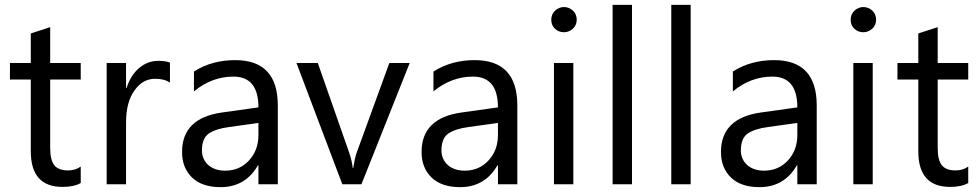

<svg xmlns="http://www.w3.org/2000/svg" viewBox="-20 -760 4040 792"><path d="M313 -5Q285 11 238 11Q107 11 107 -136V-432H21V-500H107V-622L187 -648V-500H313V-432H187V-150Q187 -100 204 -78.5Q221 -57 261 -57Q291 -57 313 -73Z M681 -419Q659 -435 620 -435Q568 -435 534 -386Q500 -338 500 -255V0H420V-500H500V-397H502Q519 -450 554 -479.5Q589 -509 633 -509Q663 -509 681 -502Z M1126 0H1046V-78H1044Q992 12 890 12Q814 12 773 -27Q731 -67 731 -133Q731 -273 896 -296L1046 -317Q1046 -444 943 -444Q854 -444 780 -383V-465Q854 -512 950 -512Q1126 -512 1126 -325ZM1046 -253 925 -236Q871 -229 841 -209Q813 -189 813 -139Q813 -121 820 -105.5Q827 -90 839.5 -79Q852 -68 869.5 -62Q887 -56 909 -56Q968 -56 1007 -98Q1046 -140 1046 -203Z M1670 -500 1471 0H1392L1203 -500H1291L1418 -137Q1432 -98 1435 -67H1437Q1440 -85 1443.5 -102Q1447 -119 1453 -135L1586 -500Z M2114 0H2034V-78H2032Q1980 12 1878 12Q1802 12 1761 -27Q1719 -67 1719 -133Q1719 -273 1884 -296L2034 -317Q2034 -444 1931 -444Q1842 -444 1768 -383V-465Q1842 -512 1938 -512Q2114 -512 2114 -325ZM2034 -253 1913 -236Q1859 -229 1829 -209Q1801 -189 1801 -139Q1801 -121 1808 -105.5Q1815 -90 1827.5 -79Q1840 -68 1857.5 -62Q1875 -56 1897 -56Q1956 -56 1995 -98Q2034 -140 2034 -203Z M2306 -627Q2296 -627 2286.5 -630.5Q2277 -634 2269.5 -641Q2262 -648 2258 -657.5Q2254 -667 2254 -679Q2254 -690 2258 -699.5Q2262 -709 2269.5 -716Q2277 -723 2286.5 -727Q2296 -731 2306 -731Q2317 -731 2326.5 -727Q2336 -723 2343.5 -716Q2351 -709 2355 -699.5Q2359 -690 2359 -679Q2359 -668 2355 -658.5Q2351 -649 2343.5 -642Q2336 -635 2326.5 -631Q2317 -627 2306 -627ZM2345 0H2265V-500H2345Z M2587 0H2507V-740H2587Z M2829 0H2749V-740H2829Z M3349 0H3269V-78H3267Q3215 12 3113 12Q3037 12 2996 -27Q2954 -67 2954 -133Q2954 -273 3119 -296L3269 -317Q3269 -444 3166 -444Q3077 -444 3003 -383V-465Q3077 -512 3173 -512Q3349 -512 3349 -325ZM3269 -253 3148 -236Q3094 -229 3064 -209Q3036 -189 3036 -139Q3036 -121 3043 -105.5Q3050 -90 3062.5 -79Q3075 -68 3092.5 -62Q3110 -56 3132 -56Q3191 -56 3230 -98Q3269 -140 3269 -203Z M3541 -627Q3531 -627 3521.5 -630.5Q3512 -634 3504.5 -641Q3497 -648 3493 -657.5Q3489 -667 3489 -679Q3489 -690 3493 -699.5Q3497 -709 3504.5 -716Q3512 -723 3521.5 -727Q3531 -731 3541 -731Q3552 -731 3561.5 -727Q3571 -723 3578.5 -716Q3586 -709 3590 -699.5Q3594 -690 3594 -679Q3594 -668 3590 -658.5Q3586 -649 3578.5 -642Q3571 -635 3561.5 -631Q3552 -627 3541 -627ZM3580 0H3500V-500H3580Z M3974 -5Q3946 11 3899 11Q3768 11 3768 -136V-432H3682V-500H3768V-622L3848 -648V-500H3974V-432H3848V-150Q3848 -100 3865 -78.5Q3882 -57 3922 -57Q3952 -57 3974 -73Z"/></svg>

Font: A Tai Tham KH New
Style: Regular
Weight: 400
Designer: Sangdang Kengtung
Foundry: Sangdang Kengtung
Version: Version 1.002